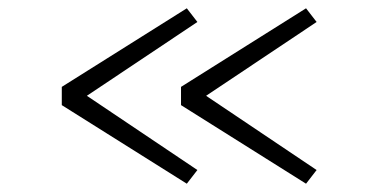

<svg xmlns="http://www.w3.org/2000/svg" viewBox="-20 -525 912 463"><path d="M129 -271.5V-315.5L430.5 -505L456 -472L189.5 -294L456 -115L430.5 -82ZM416.5 -271.5V-315.5L718 -505L743.5 -472L477 -294L743.5 -115L718 -82Z"/></svg>

Font: Trispace SemiExpanded ExtraLight
Style: Regular
Weight: 200
Width: 6
Designer: Tyler Finck
Foundry: Etcetera Type Company
Version: Version 1.210; ttfautohint (v1.8.3)